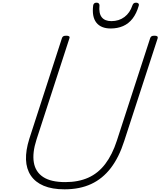

<svg xmlns="http://www.w3.org/2000/svg" viewBox="-20 -1397 1200 1436"><path d="M463 19Q370 19 307 -7.5Q244 -34 210.5 -84Q177 -134 174.5 -203Q172 -272 199 -358L443 -1111Q446 -1121 453 -1125.5Q460 -1130 476 -1130Q490 -1130 496.5 -1125.5Q503 -1121 499 -1110L253 -353Q221 -254 233 -182.5Q245 -111 303 -73Q361 -35 468 -35Q566 -35 640 -68Q714 -101 767 -170.5Q820 -240 854 -345L1103 -1111Q1106 -1121 1113 -1125.5Q1120 -1130 1136 -1130Q1165 -1130 1159 -1110L909 -342Q870 -220 808.5 -140Q747 -60 661.5 -20.5Q576 19 463 19ZM808 -1184Q735 -1184 700.5 -1228Q666 -1272 677 -1357Q679 -1367 685 -1372Q691 -1377 702 -1377Q713 -1377 718.5 -1371.5Q724 -1366 724 -1357Q718 -1297 741 -1268Q764 -1239 813 -1239Q870 -1239 911 -1270Q952 -1301 970 -1356Q974 -1367 980 -1372Q986 -1377 998 -1377Q1009 -1377 1015 -1371Q1021 -1365 1018 -1355Q1001 -1296 971.5 -1258Q942 -1220 900.5 -1202Q859 -1184 808 -1184Z"/></svg>

Font: Playwrite CU ExtraLight
Style: Regular
Weight: 250
Designer: Veronika Burian, José Scaglione
Foundry: TypeTogether
Version: Version 1.002